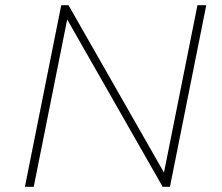

<svg xmlns="http://www.w3.org/2000/svg" viewBox="-20 -720 855 740"><path d="M76 0 216 -700H244L612 -55L741 -700H775L635 0H607L239 -645L110 0Z"/></svg>

Font: Montserrat ExtraLight
Style: Italic
Weight: 200
Italic angle: -11.3°
Designer: Julieta Ulanovsky
Foundry: Julieta Ulanovsky
Version: Version 9.000; ttfautohint (v1.8.4.7-5d5b)